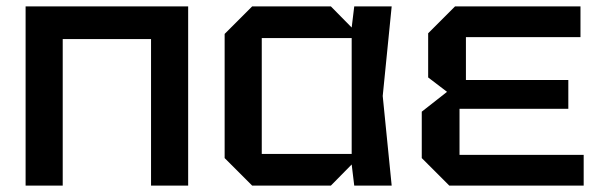

<svg xmlns="http://www.w3.org/2000/svg" viewBox="-20 -580 1882 600"><path d="M60 0V-560H568V0H452V-458H176V0Z M768 0 682 -86V-474L768 -560H1014L1079 -494L1087 -560H1204L1176 -280L1204 0H1087L1079 -66L1014 0ZM798 -99H1079V-461H798Z M1384 0 1298 -86V-231L1377 -293L1318 -338V-476L1402 -560H1794V-464H1436V-330H1756V-240H1416V-96H1804V0Z"/></svg>

Font: Tektur Medium
Style: Regular
Weight: 500
Designer: Adam Jagosz
Foundry: Adam Jagosz
Version: Version 1.005;gftools[0.9.30]